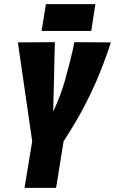

<svg xmlns="http://www.w3.org/2000/svg" viewBox="-20 -904 553 924"><path d="M98 0 135 -224 66 -700 244 -701 236 -367Q272 -444 293 -518Q314 -592 332 -671Q333 -678 334.5 -685.5Q336 -693 337 -701L513 -700Q511 -692 508 -683.5Q505 -675 503 -668Q476 -589 445.5 -518Q415 -447 376.5 -375.5Q338 -304 286 -224L250 0ZM180 -755 201 -884H439L419 -755Z"/></svg>

Font: Georama Condensed ExtraBold
Style: Italic
Weight: 800
Width: 3
Italic angle: -9°
Designer: Jean-Baptiste Levee
Foundry: Production Type
Version: Version 1.000